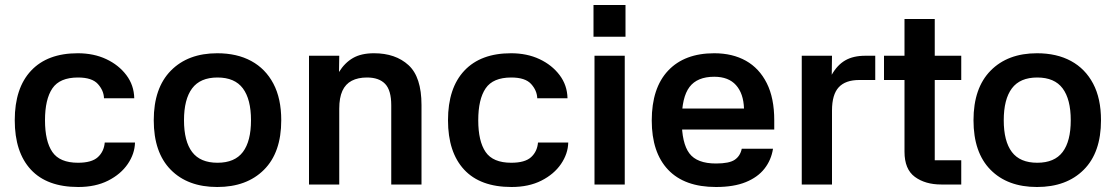

<svg xmlns="http://www.w3.org/2000/svg" viewBox="-20 -738 4463 768"><path d="M293 10Q168 10 103.5 -59.5Q39 -129 39 -257Q39 -386 104.5 -455.5Q170 -525 291 -525Q355 -525 405 -501.5Q455 -478 485.5 -437.5Q516 -397 517 -345H396Q395 -376 371.5 -402Q348 -428 292 -428Q219 -428 189.5 -384.5Q160 -341 160 -257Q160 -173 189.5 -130Q219 -87 292 -87Q347 -87 371.5 -109.5Q396 -132 399 -168H520Q519 -123 491 -82Q463 -41 412.5 -15.5Q362 10 293 10Z M849 10Q731 10 663 -59Q595 -128 595 -257Q595 -386 663.5 -455.5Q732 -525 849 -525Q928 -525 985 -494Q1042 -463 1073.5 -403.5Q1105 -344 1105 -257Q1105 -128 1036 -59Q967 10 849 10ZM850 -87Q919 -87 951.5 -130Q984 -173 984 -257Q984 -341 951.5 -384.5Q919 -428 850 -428Q781 -428 748.5 -384.5Q716 -341 716 -257Q716 -173 748.5 -130Q781 -87 850 -87Z M1337 0H1216V-515H1337L1336 -450Q1359 -487 1392 -506Q1425 -525 1476 -525Q1562 -525 1614 -477.5Q1666 -430 1666 -318V0H1545V-317Q1545 -377 1520.5 -402.5Q1496 -428 1448 -428Q1412 -428 1387 -415Q1362 -402 1349.5 -374.5Q1337 -347 1337 -303Z M2026 10Q1901 10 1836.5 -59.5Q1772 -129 1772 -257Q1772 -386 1837.5 -455.5Q1903 -525 2024 -525Q2088 -525 2138 -501.5Q2188 -478 2218.5 -437.5Q2249 -397 2250 -345H2129Q2128 -376 2104.5 -402Q2081 -428 2025 -428Q1952 -428 1922.5 -384.5Q1893 -341 1893 -257Q1893 -173 1922.5 -130Q1952 -87 2025 -87Q2080 -87 2104.5 -109.5Q2129 -132 2132 -168H2253Q2252 -123 2224 -82Q2196 -41 2145.5 -15.5Q2095 10 2026 10Z M2479 -515V0H2358V-515ZM2354 -718H2482V-591H2354Z M2655 -304H2956Q2954 -364 2924 -397.5Q2894 -431 2837 -431Q2769 -431 2738 -390Q2707 -349 2707 -257Q2707 -165 2737.5 -124.5Q2768 -84 2844 -84Q2897 -84 2919 -99Q2941 -114 2947 -143H3072Q3065 -98 3038 -63.5Q3011 -29 2963 -9.5Q2915 10 2844 10Q2718 10 2652.5 -59Q2587 -128 2587 -256Q2587 -386 2652.5 -455.5Q2718 -525 2837 -525Q2910 -525 2963.5 -495Q3017 -465 3047 -405.5Q3077 -346 3077 -257V-220H2654Z M3308 0H3187V-515H3308L3307 -439Q3329 -478 3361 -496.5Q3393 -515 3441 -515H3481V-418H3417Q3362 -418 3335 -389Q3308 -360 3308 -296Z M3825 -418H3719V-97H3825V0H3745Q3681 0 3639.5 -30.5Q3598 -61 3598 -131V-418H3516V-515H3598V-662H3719V-515H3825Z M4128 10Q4010 10 3942 -59Q3874 -128 3874 -257Q3874 -386 3942.5 -455.5Q4011 -525 4128 -525Q4207 -525 4264 -494Q4321 -463 4352.5 -403.5Q4384 -344 4384 -257Q4384 -128 4315 -59Q4246 10 4128 10ZM4129 -87Q4198 -87 4230.5 -130Q4263 -173 4263 -257Q4263 -341 4230.5 -384.5Q4198 -428 4129 -428Q4060 -428 4027.5 -384.5Q3995 -341 3995 -257Q3995 -173 4027.5 -130Q4060 -87 4129 -87Z"/></svg>

Font: Asta Sans
Style: Bold
Weight: 700
Designer: 42dot
Version: Version 1.000